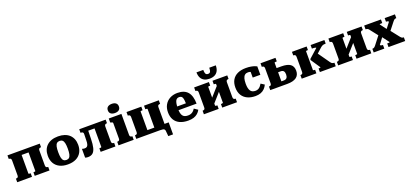

<svg xmlns="http://www.w3.org/2000/svg" viewBox="49 -2136 7770 3637"><g transform="rotate(-20 3934.0 -318.0)"><path d="M81 -120V-421Q81 -449 68.5 -459Q56 -469 33 -469H31V-541H286V-81Q286 -78 292.5 -76Q299 -74 308 -73Q317 -72 325 -72H329V0H31V-72H33Q56 -72 68.5 -82Q81 -92 81 -120ZM426 -81V-541H682V-469H680Q657 -469 644 -459Q631 -449 631 -421V-120Q631 -92 644 -82Q657 -72 680 -72H682V0H384V-72H387Q395 -72 404 -73Q413 -74 419.5 -76Q426 -78 426 -81ZM207 -457V-541H508V-457Z M1359 -270Q1359 -184 1323 -120.5Q1287 -57 1218.5 -22.5Q1150 12 1052 12Q955 12 886.5 -22.5Q818 -57 782 -120.5Q746 -184 746 -270Q746 -335 766 -387Q786 -439 826 -476Q866 -513 922.5 -532.5Q979 -552 1052 -552Q1125 -552 1182 -532.5Q1239 -513 1278.5 -476Q1318 -439 1338.5 -387Q1359 -335 1359 -270ZM955 -270Q955 -201 964.5 -158.5Q974 -116 995.5 -96.5Q1017 -77 1052 -77Q1088 -77 1109 -96.5Q1130 -116 1139.5 -158.5Q1149 -201 1149 -270Q1149 -339 1139.5 -381Q1130 -423 1109 -442Q1088 -461 1052 -461Q1017 -461 995.5 -442Q974 -423 964.5 -381Q955 -339 955 -270Z M1532 -304 1535 -421Q1536 -449 1523 -459Q1510 -469 1487 -469H1478V-541H1631L1625 -292Q1623 -184 1606 -117Q1589 -50 1553 -19Q1517 12 1455 12Q1438 12 1422 9Q1406 6 1399 2V-175Q1405 -172 1419.5 -168.5Q1434 -165 1453 -165Q1481 -165 1498 -177.5Q1515 -190 1523.5 -220.5Q1532 -251 1532 -304ZM1756 -81V-541H2011V-469H2009Q1987 -469 1973.5 -459Q1960 -449 1960 -421V-120Q1960 -92 1973.5 -82Q1987 -72 2009 -72H2011V0H1713V-72H1717Q1724 -72 1733 -72.5Q1742 -73 1749 -75.5Q1756 -78 1756 -81ZM1560 -457V-541H1837V-457Z M2221 -598Q2169 -598 2139 -621.5Q2109 -645 2109 -691Q2109 -736 2139 -759.5Q2169 -783 2221 -783Q2273 -783 2302.5 -759.5Q2332 -736 2332 -691Q2332 -645 2302.5 -621.5Q2273 -598 2221 -598ZM2328 -541V-119Q2328 -92 2341 -82Q2354 -72 2377 -72H2379V0H2073V-72H2075Q2098 -72 2111 -82Q2124 -92 2124 -119V-428Q2124 -442 2113.5 -447.5Q2103 -453 2081 -458L2073 -460V-541Z M2481 -421Q2481 -449 2468.5 -459Q2456 -469 2433 -469H2431V-541H2729V-469H2725Q2717 -469 2708 -468Q2699 -467 2692.5 -465.5Q2686 -464 2686 -461V0H2431V-72H2433Q2456 -72 2468.5 -82Q2481 -92 2481 -120ZM2826 -460Q2826 -464 2819.5 -465.5Q2813 -467 2804 -468Q2795 -469 2787 -469H2784V-541H3082V-469H3080Q3057 -469 3044 -459Q3031 -449 3031 -421V-3H2826ZM2868 0V-84H3115V158H3019L3009 48Q3007 30 2997.5 19Q2988 8 2968.5 4Q2949 0 2914 0ZM2614 0V-84H2895V0Z M3368 -268Q3368 -217 3376 -181Q3384 -145 3400.5 -123Q3417 -101 3443.5 -91Q3470 -81 3506 -81Q3543 -81 3569.5 -92Q3596 -103 3615.5 -122.5Q3635 -142 3650 -167L3724 -117Q3702 -76 3668.5 -47Q3635 -18 3588.5 -3Q3542 12 3478 12Q3381 12 3311 -20Q3241 -52 3204 -114.5Q3167 -177 3167 -267Q3167 -353 3203.5 -417Q3240 -481 3306 -516.5Q3372 -552 3459 -552Q3529 -552 3580 -532Q3631 -512 3664.5 -473Q3698 -434 3715 -374.5Q3732 -315 3733 -237H3320V-312H3566L3547 -282Q3545 -339 3540.5 -375Q3536 -411 3526.5 -430.5Q3517 -450 3501 -458Q3485 -466 3463 -466Q3440 -466 3422.5 -456.5Q3405 -447 3393 -425Q3381 -403 3374.5 -364.5Q3368 -326 3368 -268Z M3844 -120V-421Q3844 -449 3831.5 -459Q3819 -469 3796 -469H3794V-541H4092V-469H4088Q4080 -469 4071 -468Q4062 -467 4055.5 -465.5Q4049 -464 4049 -461V-81Q4049 -78 4055.5 -75.5Q4062 -73 4071 -72.5Q4080 -72 4088 -72H4092V0H3794V-72H3796Q3819 -72 3831.5 -82Q3844 -92 3844 -120ZM4207 -80V-460Q4207 -464 4200 -465.5Q4193 -467 4184 -468Q4175 -469 4168 -469H4164V-541H4462V-469H4460Q4438 -469 4424.5 -459Q4411 -449 4411 -421V-120Q4411 -92 4424.5 -82Q4438 -72 4460 -72H4462V0H4164V-72H4168Q4175 -72 4184 -73Q4193 -74 4200 -76Q4207 -78 4207 -80ZM4036 -109 3982 -167 4218 -433 4272 -376ZM4128 -596Q4068 -596 4025 -617Q3982 -638 3958 -681.5Q3934 -725 3933 -794H4070Q4071 -755 4076.5 -733Q4082 -711 4095.5 -701Q4109 -691 4131 -691Q4154 -691 4166.5 -701Q4179 -711 4184.5 -733.5Q4190 -756 4191 -794H4323Q4322 -725 4298 -681.5Q4274 -638 4231 -617Q4188 -596 4128 -596Z M4868 -83Q4900 -83 4925 -96.5Q4950 -110 4968.5 -132.5Q4987 -155 5001 -179L5071 -134Q5051 -90 5018.5 -57Q4986 -24 4940 -6.5Q4894 11 4834 11Q4743 11 4673.5 -21Q4604 -53 4565.5 -116Q4527 -179 4527 -271Q4527 -362 4564 -424.5Q4601 -487 4671 -519.5Q4741 -552 4839 -552Q4897 -552 4940.5 -544Q4984 -536 5012.5 -525.5Q5041 -515 5055 -507V-337H4901V-491Q4915 -491 4922.5 -483Q4930 -475 4933 -464.5Q4936 -454 4934.5 -444Q4933 -434 4930 -431Q4915 -445 4896 -453Q4877 -461 4849 -461Q4810 -461 4785 -440.5Q4760 -420 4748 -378Q4736 -336 4736 -271Q4736 -221 4744 -185.5Q4752 -150 4768 -127Q4784 -104 4809 -93.5Q4834 -83 4868 -83Z M5387 -84H5435Q5477 -84 5496.5 -108Q5516 -132 5516 -178Q5516 -223 5497.5 -245Q5479 -267 5440 -267H5368V-351H5481Q5605 -351 5662.5 -309Q5720 -267 5720 -178Q5720 -89 5658 -44.5Q5596 0 5476 0H5132V-72H5134Q5157 -72 5169.5 -82Q5182 -92 5182 -120V-421Q5182 -449 5169.5 -459Q5157 -469 5134 -469H5132V-541H5434V-469H5426Q5418 -469 5409 -468Q5400 -467 5393.5 -465.5Q5387 -464 5387 -461Z M5816 -120V-421Q5816 -449 5803.5 -459Q5791 -469 5768 -469H5766V-541H6062V-469H6057Q6050 -469 6041.5 -468Q6033 -467 6027 -465.5Q6021 -464 6021 -461V-81Q6021 -78 6027 -75.5Q6033 -73 6041.5 -72.5Q6050 -72 6057 -72H6062V0H5766V-72H5768Q5791 -72 5803.5 -82Q5816 -92 5816 -120ZM6452 0H6132V-72H6136Q6145 -72 6153.5 -73Q6162 -74 6168 -76Q6174 -78 6174 -81L6046 -272V-293L6225 -453Q6225 -459 6213.5 -462.5Q6202 -466 6186 -467.5Q6170 -469 6154 -469H6142V-541H6420V-469H6409Q6388 -469 6371.5 -465Q6355 -461 6341 -452.5Q6327 -444 6313 -431L6141 -276L6191 -375L6380 -107Q6390 -93 6400.5 -85.5Q6411 -78 6423.5 -75Q6436 -72 6449 -72H6452Z M6551 -120V-421Q6551 -449 6538.5 -459Q6526 -469 6503 -469H6501V-541H6799V-469H6795Q6787 -469 6778 -468Q6769 -467 6762.5 -465.5Q6756 -464 6756 -461V-81Q6756 -78 6762.5 -75.5Q6769 -73 6778 -72.5Q6787 -72 6795 -72H6799V0H6501V-72H6503Q6526 -72 6538.5 -82Q6551 -92 6551 -120ZM6914 -80V-460Q6914 -464 6907 -465.5Q6900 -467 6891 -468Q6882 -469 6875 -469H6871V-541H7169V-469H7167Q7145 -469 7131.5 -459Q7118 -449 7118 -421V-120Q7118 -92 7131.5 -82Q7145 -72 7167 -72H7169V0H6871V-72H6875Q6882 -72 6891 -73Q6900 -74 6907 -76Q6914 -78 6914 -80ZM6743 -109 6689 -167 6925 -433 6979 -376Z M7852 0H7516V-73H7518Q7532 -73 7543.5 -73.5Q7555 -74 7562 -76Q7569 -78 7569 -81L7442 -249L7430 -252L7287 -434Q7279 -445 7270.5 -451.5Q7262 -458 7252 -461Q7242 -464 7227 -464H7222V-541H7560V-468H7557Q7543 -468 7531.5 -467.5Q7520 -467 7512.5 -465.5Q7505 -464 7505 -461L7623 -304L7635 -301L7787 -108Q7796 -97 7804 -89.5Q7812 -82 7823 -78Q7834 -74 7849 -74H7852ZM7217 0V-74H7218Q7241 -74 7255.5 -84Q7270 -94 7286 -114L7427 -296L7499 -260L7376 -95Q7376 -89 7383 -84Q7390 -79 7402.5 -76Q7415 -73 7429 -73H7431V0ZM7640 -257 7570 -295 7687 -447Q7687 -453 7680.5 -458Q7674 -463 7663 -465.5Q7652 -468 7639 -468H7635V-541H7842V-465H7838Q7826 -465 7815 -461.5Q7804 -458 7794.5 -449.5Q7785 -441 7774 -427Z"/></g></svg>

Font: Roboto Serif ExtraBold
Style: Regular
Weight: 800
Designer: Greg Gazdowicz
Foundry: Commercial Type
Version: Version 1.008